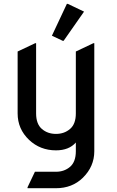

<svg xmlns="http://www.w3.org/2000/svg" viewBox="-20 -785 616 1015"><path d="M73.2 -185.5V-512.7L166 -556.6H170.9V-185.5Q170.9 -129.4 201.4 -103.3Q231.9 -77.1 275.9 -77.1Q319.8 -77.1 350.3 -103.3Q380.9 -129.4 380.9 -185.5V-512.7L473.6 -556.6H478.5V14.6Q478.5 95.2 418 154.8Q361.3 210 275.9 210H125.5V205.1L164.6 123H275.9Q319.8 123 350.6 96.7Q380.9 70.3 380.9 14.6V-31.7Q344.7 9.8 275.9 9.8Q192.4 9.8 133.8 -45.4Q73.2 -103 73.2 -185.5ZM333.5 -764.6H338.4L424.3 -723.6L316.4 -569.3H311.5L254.4 -596.2Z"/></svg>

Font: Nova Round
Style: Book
Weight: 400
Version: Version 2.000